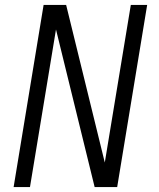

<svg xmlns="http://www.w3.org/2000/svg" viewBox="-20 -755 640 775"><path d="M35 0 156 -735H247L403 -99L508 -735H574L453 0H362L206 -636L101 0Z"/></svg>

Font: Iosevka Aile Light Oblique
Style: Regular
Weight: 300
Italic angle: -9°
Designer: Belleve Invis
Foundry: Belleve Invis
Version: Version 31.1.0; ttfautohint (v1.8.4)